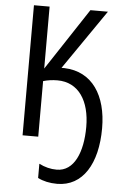

<svg xmlns="http://www.w3.org/2000/svg" viewBox="-63 -758 680 1050"><g transform="rotate(5 277.5 -233.0)"><path d="M260 -386 486 -714H390L230 -471C209 -440 187 -405 166 -374V-714H80V0H166V-305C189 -312 216 -316 244 -316C361 -316 423 -218 423 -76C423 62 378 171 282 171C248 171 217 163 185 147V225C214 240 250 248 291 248C432 248 510 118 510 -76C510 -255 430 -381 276 -386Z"/></g></svg>

Font: Noto Sans Condensed
Style: Regular
Weight: 400
Width: 3
Designer: Monotype Design Team
Foundry: Monotype Imaging Inc.
Version: Version 2.013